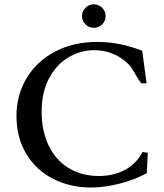

<svg xmlns="http://www.w3.org/2000/svg" viewBox="-20 -838 743 871"><path d="M622.1 -459.5Q615.7 -465.8 608.4 -477.3Q601.1 -488.8 594.2 -501Q592.8 -503.4 586.4 -514.2Q580.1 -524.9 574.7 -532.7Q569.3 -540.5 564.5 -545.4Q531.7 -578.1 491.9 -594.2Q452.1 -610.4 408.2 -610.4Q344.7 -610.4 289.8 -577.4Q234.9 -544.4 201.9 -481.4Q168.9 -418.5 168.9 -332Q168.9 -243.7 200.9 -177.5Q232.9 -111.3 291.7 -75.4Q350.6 -39.6 428.7 -39.6Q495.1 -39.6 546.6 -67.1Q598.1 -94.7 626.5 -148.4L650.4 -145L646 -52.7Q592.8 -22.9 523.2 -5.1Q453.6 12.7 393.6 12.7Q297.9 12.7 220.7 -26.9Q143.6 -66.4 99.1 -140.1Q54.7 -213.9 54.7 -312.5Q54.7 -405.8 100.1 -482.4Q145.5 -559.1 229 -603.5Q312.5 -647.9 421.9 -647.9Q522 -647.9 625 -607.9L645 -460.4ZM405.3 -711.9Q383.3 -711.9 367.7 -727.5Q352.1 -743.2 352.1 -765.1Q352.1 -787.1 367.9 -802.7Q383.8 -818.4 405.3 -818.4Q427.7 -818.4 443.4 -802.7Q459 -787.1 459 -765.1Q459 -742.7 443.4 -727.3Q427.7 -711.9 405.3 -711.9Z"/></svg>

Font: Radley
Style: Regular
Weight: 400
Designer: Vernon Adams
Foundry: Vernon Adams
Version: Version 1.003; ttfautohint (v1.6)